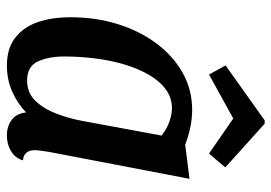

<svg xmlns="http://www.w3.org/2000/svg" viewBox="-138 -648 805 570"><g transform="rotate(90 265.0 -362.5)"><path d="M173.8 20Q123.3 20 91.7 -4.5Q60 -29 45.3 -71.4Q30.7 -113.8 30.7 -169Q30.7 -243.3 50.9 -308.6Q71.2 -373.8 108.4 -423.8Q145.7 -473.8 196 -501.9Q246.3 -530 305.7 -530Q354.5 -530 409.3 -509.3L510.3 -522L430.3 -104.2Q429.3 -95.3 427.3 -83.3Q425.3 -71.3 425.3 -62.2Q425.3 -47.2 432.8 -38Q440.2 -28.8 455.7 -27.7Q450.8 -11.3 439.5 -0.8Q428.2 9.7 413.3 14.8Q398.5 20 381.3 20Q354 20 335.2 5.6Q316.3 -8.8 313.3 -37Q287.3 -11.8 251.8 4.1Q216.3 20 173.8 20ZM218.3 -40Q255.7 -40 279.5 -65.2Q303.3 -90.5 317.2 -127.9Q331.2 -165.3 337.7 -200.2L382 -439.2Q362.5 -454.7 340.7 -462.3Q318.8 -470 300.7 -470Q270.2 -470 245.6 -452.2Q221 -434.5 202.5 -403.2Q184 -371.8 171.5 -330.8Q159 -289.7 153.1 -243.2Q147.2 -196.8 147.2 -149.8Q147.2 -104.5 161.8 -72.2Q176.5 -40 218.3 -40ZM200.8 -580 173.8 -629.2 336.8 -745.2H346.8L476.5 -628.3L435.5 -580L331.3 -652Z"/></g></svg>

Font: Sansita Swashed Light
Style: Regular
Weight: 300
Designer: Pablo Cosgaya
Foundry: Omnibus-Type
Version: Version 1.003